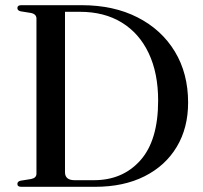

<svg xmlns="http://www.w3.org/2000/svg" viewBox="-20 -720 783 740"><path d="M47 -11Q47 -20.5 59 -23.5L99.5 -30Q120.5 -34 120.5 -50.5V-648.5Q120.5 -665.5 99.5 -670L59 -676.5Q47 -679.5 47 -689Q47 -700 62 -700H295Q418 -700 510.2 -653Q602.5 -606 653.8 -521.5Q705 -437 705 -324.5Q705 -227 661.2 -154Q617.5 -81 537 -40.5Q456.5 0 346.5 0H62Q47 0 47 -11ZM342 -25.5Q453 -25.5 521.2 -102.2Q589.5 -179 589.5 -332.5Q589.5 -438 553.2 -514.8Q517 -591.5 449.5 -633Q382 -674.5 288 -674.5H230.5V-56.5Q230.5 -25.5 267.5 -25.5Z"/></svg>

Font: Fraunces 72pt
Style: Regular
Weight: 400
Version: Version 1.000;[0bf87f6ff]